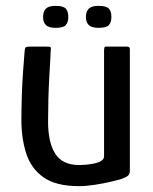

<svg xmlns="http://www.w3.org/2000/svg" viewBox="-20 -631 523 655"><path d="M249 4Q171 4 128.5 -26Q86 -56 69.5 -107.5Q53 -159 53 -220Q53 -264 54.5 -308Q56 -352 59 -391Q62 -430 64 -456Q65 -468 68.5 -470Q72 -472 82 -472H137Q147 -472 151 -471Q155 -470 153 -458Q153 -452 151.5 -427Q150 -402 148 -366Q146 -330 145 -290.5Q144 -251 144 -216Q144 -145 168.5 -106.5Q193 -68 250 -68Q257 -68 271 -69Q285 -70 300 -73Q315 -76 325 -82Q335 -88 335 -98V-460Q335 -464 336 -468Q337 -472 341 -472H413Q416 -472 419.5 -470.5Q423 -469 423 -463V-49Q423 -37 416.5 -31.5Q410 -26 390 -19Q380 -16 356 -10.5Q332 -5 303 -0.5Q274 4 249 4ZM213 -573Q213 -555 204.5 -545.5Q196 -536 170 -536Q146 -536 136.5 -545.5Q127 -555 127 -573Q127 -592 136.5 -601.5Q146 -611 170 -611Q196 -611 204.5 -601.5Q213 -592 213 -573ZM360 -573Q360 -555 351.5 -545.5Q343 -536 316 -536Q293 -536 283 -545.5Q273 -555 273 -573Q273 -592 283 -601.5Q293 -611 316 -611Q343 -611 351.5 -601.5Q360 -592 360 -573Z"/></svg>

Font: Glory Thin Medium
Style: Regular
Weight: 500
Version: Version 1.011